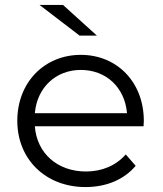

<svg xmlns="http://www.w3.org/2000/svg" viewBox="-20 -752 658 777"><path d="M326 5C410 5 482 -25 529 -81L489 -127C449 -82 393 -58 328 -58C212 -58 129 -132 121 -241H561L562 -263C562 -419 454 -530 307 -530C160 -530 50 -419 50 -263C50 -108 164 5 326 5ZM121 -294C130 -398 206 -469 307 -469C410 -469 485 -398 494 -294ZM140 -732 302 -608H372L235 -732Z"/></svg>

Font: Malon Grotesk
Style: Regular
Weight: 400
Designer: Julieta Ulanovsky
Foundry: Julieta Ulanovsky
Version: Version 7.200